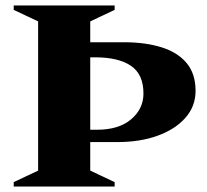

<svg xmlns="http://www.w3.org/2000/svg" viewBox="-20 -680 753 700"><path d="M30 0V-16L119 -58V-602L30 -644V-660H398V-644L309 -602V-526H432Q510 -526 569 -507.5Q628 -489 660.5 -450Q693 -411 693 -349Q693 -292 655.5 -250Q618 -208 554 -185Q490 -162 408 -162H309V-58L398 -16V0ZM327 -471H309V-207H334Q413 -207 458 -245Q503 -283 503 -339Q503 -409 457.5 -440Q412 -471 327 -471Z"/></svg>

Font: Spectral SC ExtraBold
Style: Regular
Weight: 800
Designer: Jean-Baptiste Levee
Foundry: Production Type
Version: Version 2.001